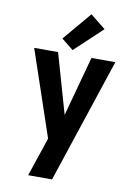

<svg xmlns="http://www.w3.org/2000/svg" viewBox="-104 -846 785 1116"><g transform="rotate(10 288.0 -287.5)"><path d="M143 205H284L528 -530H387L291 -177L190 -530H49L220 -25L203 27Q188 71 173 115.5Q158 160 143 205ZM271 -556 433 -708 343 -780 201 -612Z"/></g></svg>

Font: Iosevka Sparkle Extrabold
Style: Regular
Weight: 800
Designer: Belleve Invis
Foundry: Belleve Invis
Version: Version 4.5.0; ttfautohint (v1.8.3)